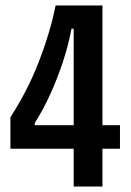

<svg xmlns="http://www.w3.org/2000/svg" viewBox="-20 -681 479 701"><path d="M18 -138V-253Q46 -296 72 -345.5Q98 -395 119 -448.5Q140 -502 156.5 -556Q173 -610 183 -661H354V0H249V-576H241Q229 -513 209 -453Q189 -393 163.5 -337Q138 -281 107 -232V-224H418V-138Z"/></svg>

Font: Bricolage Grotesque Condensed Medium
Style: Regular
Weight: 500
Width: 3
Designer: Mathieu Triay
Foundry: Atelier Triay
Version: Version 1.000;gftools[0.9.30]